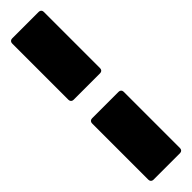

<svg xmlns="http://www.w3.org/2000/svg" viewBox="-293 -743 807 807"><g transform="rotate(-45 110.5 -340.0)"><path d="M32 -395H190C199 -395 205 -401 205 -410V-745C205 -754 199 -760 190 -760H32C23 -760 17 -754 17 -745V-410C17 -401 23 -395 32 -395ZM32 80H190C199 80 205 74 205 65V-270C205 -279 199 -285 190 -285H32C23 -285 17 -279 17 -270V65C17 74 23 80 32 80Z"/></g></svg>

Font: Barlow Semi Condensed Black
Style: Regular
Weight: 900
Width: 4
Designer: Jeremy Tribby
Foundry: Tribby Type
Version: Version 1.408;PS 001.408;hotconv 1.0.88;makeotf.lib2.5.64775